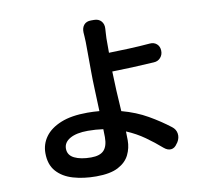

<svg xmlns="http://www.w3.org/2000/svg" viewBox="-90 -901 1179 1060"><g transform="rotate(-10 500.0 -370.5)"><path d="M449 -194Q407 -200 363 -200Q299 -200 263 -179.5Q227 -159 227 -124Q227 -87 262.5 -69.5Q298 -52 356 -52Q406 -52 428 -75.5Q450 -99 450 -149ZM503 -797Q529 -797 543.5 -780.5Q558 -764 556 -738Q555 -730 554.5 -714Q554 -698 553 -685V-604Q602 -605 663.5 -607.5Q725 -610 784 -615Q807 -617 822.5 -603.5Q838 -590 839 -566Q840 -543 825.5 -526.5Q811 -510 788 -509Q728 -505 665.5 -502.5Q603 -500 553 -499Q554 -453 557 -393Q560 -333 564 -275Q645 -253 708.5 -216.5Q772 -180 825 -139Q846 -123 849.5 -99Q853 -75 839 -52L833 -44Q819 -22 799 -20Q779 -18 759 -35Q718 -71 671.5 -104Q625 -137 570 -160L571 -110Q571 -67 552.5 -29Q534 9 489.5 32.5Q445 56 366 56Q295 56 237 39Q179 22 145 -16.5Q111 -55 111 -119Q111 -170 140.5 -210.5Q170 -251 229 -275Q288 -299 378 -299Q412 -299 445 -296Q443 -355 440.5 -415.5Q438 -476 438 -517Q438 -562 437.5 -607.5Q437 -653 437 -685Q436 -700 435.5 -716.5Q435 -733 434 -739Q433 -765 446.5 -781Q460 -797 486 -797Z"/></g></svg>

Font: Chiron GoRound TC SB
Style: Regular
Weight: 500
Designer: Ryoko NISHIZUKA 西塚涼子 (kana, bopomofo & ideographs); Paul D. Hunt (Latin, Greek & Cyrillic); Sandoll Communications 산돌커뮤니
Foundry: Adobe
Version: Version 1.000;hotconv 1.1.1;makeotfexe 2.6.0